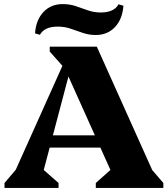

<svg xmlns="http://www.w3.org/2000/svg" viewBox="-20 -918 820 938"><path d="M2 0V-24L76 -111L23 -13L327 -690H453L757 -13L704 -110L778 -24V0H448V-24L540 -106L553 -13L293 -592H327L174 -13V-105L266 -24V0ZM174 -197V-257H564V-197ZM304 -575 223 -666V-690H354ZM448 -747Q414 -747 384 -757.5Q354 -768 324.5 -778Q295 -788 262 -788Q197 -788 175 -748L151 -755Q156 -821 192.5 -859.5Q229 -898 286 -898Q321 -898 350.5 -888Q380 -878 409.5 -867.5Q439 -857 472 -857Q537 -857 559 -897L583 -890Q578 -824 541.5 -785.5Q505 -747 448 -747Z"/></svg>

Font: Platypi Light ExtraBold
Style: Regular
Weight: 800
Version: Version 1.200